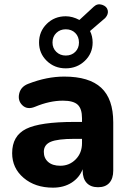

<svg xmlns="http://www.w3.org/2000/svg" viewBox="-20 -854 597 885"><path d="M160 -658Q160 -709 195.5 -744Q231 -779 283 -779Q314 -779 346 -762L412 -823Q429 -839 450.5 -832Q472 -825 476.5 -807Q481 -789 465 -771L395 -711Q407 -687 407 -658Q407 -608 371 -573.5Q335 -539 283 -539Q231 -539 195.5 -573.5Q160 -608 160 -658ZM283 -598Q310 -598 327 -615Q344 -632 344 -658Q344 -685 327 -702Q310 -719 283 -719Q257 -719 239.5 -702Q222 -685 222 -658Q222 -632 239.5 -615Q257 -598 283 -598ZM224 11Q142 11 89 -34Q36 -79 36 -148Q36 -228 100.5 -260Q165 -292 322 -292H358V-309Q358 -353 338 -371.5Q318 -390 270 -390Q209 -390 142 -362Q106 -347 83.5 -368.5Q61 -390 68.5 -422.5Q76 -455 111 -468Q196 -501 276 -501Q391 -501 446.5 -449.5Q502 -398 502 -290V-68Q502 -31 484 -11Q466 9 432 9Q398 9 379.5 -11Q361 -31 361 -68V-74Q346 -35 310 -12Q274 11 224 11ZM258 -90Q300 -90 329 -119.5Q358 -149 358 -194V-214H323Q246 -214 214 -200.5Q182 -187 182 -154Q182 -125 202 -107.5Q222 -90 258 -90Z"/></svg>

Font: Nunito ExtraBold
Style: Regular
Weight: 800
Designer: Vernon Adams
Foundry: Vernon Adams
Version: Version 3.602